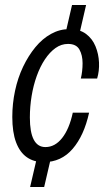

<svg xmlns="http://www.w3.org/2000/svg" viewBox="-20 -636 424 765"><path d="M236 -482 267 -616H323L292 -482ZM186 -20 156 109H100L130 -20ZM154 10Q115 10 87 -9.5Q59 -29 44 -69Q29 -109 29 -170Q29 -223 40 -274.5Q51 -326 72 -370Q93 -414 121 -448Q149 -482 183.5 -501Q218 -520 256 -520Q297 -520 322.5 -501Q348 -482 360.5 -451.5Q373 -421 374.5 -387Q376 -353 367 -323H302Q309 -352 309 -384Q309 -416 296.5 -438.5Q284 -461 251 -461Q224 -461 201 -444.5Q178 -428 159 -399.5Q140 -371 126.5 -333.5Q113 -296 106 -253.5Q99 -211 99 -168Q99 -109 114.5 -79.5Q130 -50 161 -50Q199 -50 227.5 -86Q256 -122 270 -187H335Q315 -96 269.5 -43Q224 10 154 10Z"/></svg>

Font: Instrument Sans Condensed
Style: Italic
Weight: 400
Width: 3
Italic angle: -13°
Designer: Rodrigo Fuenzalida
Foundry: fragTYPE
Version: Version 1.000;gftools[0.9.28]